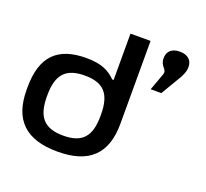

<svg xmlns="http://www.w3.org/2000/svg" viewBox="-123 -858 1090 1016"><g transform="rotate(20 422.0 -350.5)"><path d="M31 -256V-244C31 -73 118 9 296 9C473 9 559 -73 559 -244V-710H446V-449H438C403 -484 361 -509 272 -509C110 -509 31 -431 31 -256ZM144 -247V-253C144 -370 189 -419 296 -419C402 -419 446 -370 446 -253V-247C446 -130 402 -81 296 -81C189 -81 144 -130 144 -247ZM647 -470H707L777 -588C790 -614 795 -629 795 -646V-649C795 -686 770 -710 725 -710C679 -710 655 -686 655 -648C655 -599 694 -599 682 -566Z"/></g></svg>

Font: LT Wave Medium
Style: Regular
Weight: 500
Designer: Daniel Lyons
Version: Version 2.5 (Glyphs App)